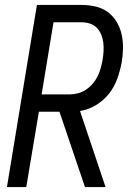

<svg xmlns="http://www.w3.org/2000/svg" viewBox="-20 -755 540 775"><path d="M8 0 129 -735H310Q339 -735 366.5 -728.5Q394 -722 415.5 -706Q437 -690 451 -666.5Q465 -643 471 -616Q477 -589 476.5 -560Q476 -531 471 -502Q465 -470 453.5 -437.5Q442 -405 420 -377Q398 -349 367 -330.5Q336 -312 303 -307L406 0H323L220 -304H137L86 0ZM148 -374H261Q278 -374 295 -378.5Q312 -383 327 -393Q342 -403 354 -417Q366 -431 374 -447Q382 -463 386.5 -480Q391 -497 394 -513Q397 -531 398 -548.5Q399 -566 397 -583Q395 -600 388.5 -615.5Q382 -631 371 -642.5Q360 -654 344 -659.5Q328 -665 310 -665H196Z"/></svg>

Font: Iosevka SS04
Style: Italic
Weight: 400
Italic angle: -9°
Monospace: yes
Designer: Belleve Invis
Foundry: Belleve Invis
Version: Version 19.0.0; ttfautohint (v1.8.4)